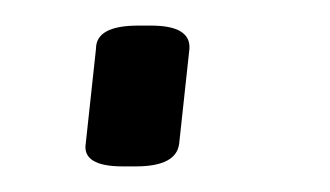

<svg xmlns="http://www.w3.org/2000/svg" viewBox="-20 -128 258 150"><path d="M76 2Q44 2 47 -16L55 -90Q55 -108 88 -108H98Q129 -108 128 -90L120 -16Q118 2 86 2Z"/></svg>

Font: Asap Semi Expanded Semi Expanded Light
Style: Italic
Weight: 300
Width: 6
Italic angle: -6°
Designer: Pablo Cosgaya
Foundry: Omnibus-Type
Version: Version 3.001; ttfautohint (v1.8.4.7-5d5b)